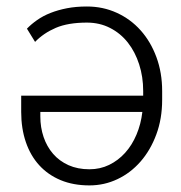

<svg xmlns="http://www.w3.org/2000/svg" viewBox="-20 -558 555 588"><path d="M246.1 -538.1Q295.4 -538.1 337.6 -518.8Q379.9 -499.5 410.6 -465.1Q441.4 -430.7 459 -383.1Q476.6 -335.4 476.6 -279.3V-252.4Q476.6 -194.3 458.7 -146.2Q440.9 -98.1 410.4 -63.2Q379.9 -28.3 339.6 -9.3Q299.3 9.8 253.9 9.8Q204.6 9.8 165.8 -6.3Q127 -22.5 100.1 -52Q73.2 -81.5 59.1 -123Q44.9 -164.6 44.9 -215.3V-265.1H418.5V-279.3Q418.5 -322.8 406.2 -360.8Q394 -398.9 371.6 -427.5Q349.1 -456.1 317.1 -472.4Q285.2 -488.8 246.1 -488.8Q188.5 -488.8 150.9 -472.7Q113.3 -456.5 87.4 -429.7L62.5 -470.2Q76.2 -484.4 94 -496.8Q111.8 -509.3 134.5 -518.3Q157.2 -527.3 184.8 -532.7Q212.4 -538.1 246.1 -538.1ZM253.9 -39.6Q286.6 -39.6 314.2 -53Q341.8 -66.4 363 -89.8Q384.3 -113.3 397.9 -145.5Q411.6 -177.7 416 -215.3H103.5V-201.2Q103.5 -168 113.5 -138.4Q123.5 -108.9 142.6 -86.9Q161.6 -64.9 189.7 -52.2Q217.8 -39.6 253.9 -39.6Z"/></svg>

Font: Melbourne
Style: Light
Weight: 300
Designer: Google
Version: Version 2.000980; 2014